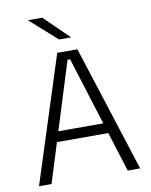

<svg xmlns="http://www.w3.org/2000/svg" viewBox="-90 -890 751 957"><g transform="rotate(-10 285.0 -412.0)"><path d="M92.5 0H29L234 -639H336L541 0H478L291.5 -596H278.5ZM431 -201H138.5V-253H431ZM314.5 -704 190.5 -824.5H119V-823.5L254.5 -703H314.5Z"/></g></svg>

Font: Anek Malayalam Light
Style: Regular
Weight: 300
Version: Version 1.003